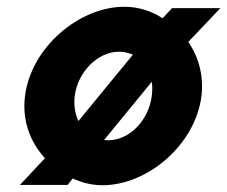

<svg xmlns="http://www.w3.org/2000/svg" viewBox="-20 -525 672 568"><path d="M54 -241C45 -170 68 -106 113 -57L39 22H180L195 3C222 15 251 23 283 23C417 23 558 -97 576 -241C583 -301 568 -356 537 -401L632 -501H489L461 -471C429 -492 390 -505 348 -505C214 -505 72 -385 54 -241ZM212 -167C202 -188 198 -214 201 -241C210 -312 269 -372 332 -372C347 -372 360 -369 373 -363ZM288 -111 429 -283C431 -271 431 -256 429 -241C420 -170 364 -110 300 -110C297 -110 292 -110 288 -111Z"/></svg>

Font: Bluebird
Style: SfBdNrwObl
Weight: 700
Designer: Jasper
Foundry: Cannot Into Space Fonts
Version: Version 0.98